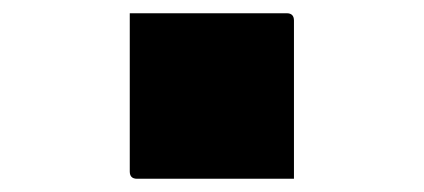

<svg xmlns="http://www.w3.org/2000/svg" viewBox="-20 -444 640 290"><path d="M424 -174H187Q176 -174 176 -185V-424H413Q424 -424 424 -413Z"/></svg>

Font: Recursive Mn Lnr St XBk
Style: Regular
Weight: 1000
Monospace: yes
Version: Version 1.079;hotconv 1.0.112;makeotfexe 2.5.65598; ttfautoh